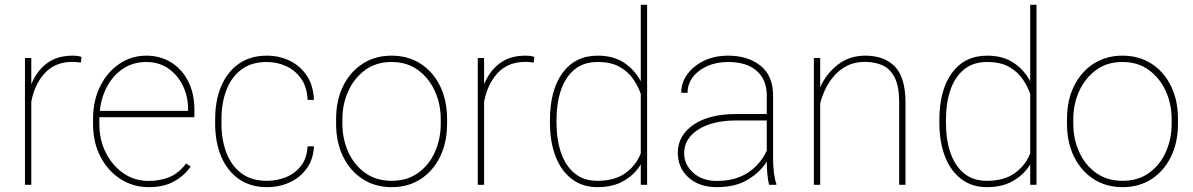

<svg xmlns="http://www.w3.org/2000/svg" viewBox="-20 -770 4972 800"><path d="M319.8 -532.7 316.9 -509.3Q309.1 -510.3 300.5 -511.2Q292 -512.2 282.7 -512.2Q209 -512.2 166 -464.6Q123 -417 110.4 -345.7V0H84V-528.3H110.4V-418.5Q132.3 -473.6 175 -505.9Q217.8 -538.1 282.7 -538.1Q294.9 -538.1 304.2 -536.6Q313.5 -535.2 319.8 -532.7Z M599.1 9.8Q535.2 9.8 482.4 -23.9Q429.7 -57.6 398.7 -116.9Q367.7 -176.3 367.7 -252.9V-274.4Q367.7 -351.6 397.7 -411.1Q427.7 -470.7 478 -504.4Q528.3 -538.1 589.4 -538.1Q647.9 -538.1 693.4 -509.8Q738.8 -481.4 764.4 -430.7Q790 -379.9 790 -312.5V-281.7H394Q394 -278.3 394 -274.4V-252.9Q394 -187 421.1 -133.3Q448.2 -79.6 494.6 -47.9Q541 -16.1 599.1 -16.1Q644.5 -16.1 683.8 -31.2Q723.1 -46.4 755.9 -88.9L774.4 -75.7Q748 -38.1 705.3 -14.2Q662.6 9.8 599.1 9.8ZM589.4 -511.7Q536.1 -511.7 494.6 -484.9Q453.1 -458 427.5 -411.9Q401.9 -365.7 396 -308.1H763.7V-314.5Q763.7 -367.7 742.2 -412.4Q720.7 -457 681.6 -484.4Q642.6 -511.7 589.4 -511.7Z M1092.3 -16.6Q1133.8 -16.6 1171.1 -31.5Q1208.5 -46.4 1233.6 -78.1Q1258.8 -109.9 1261.7 -160.2H1288.1Q1285.6 -106.4 1258.3 -68.4Q1231 -30.3 1187.5 -10.3Q1144 9.8 1092.3 9.8Q1023.9 9.8 975.6 -23.9Q927.2 -57.6 901.9 -117.2Q876.5 -176.8 876.5 -253.9V-274.4Q876.5 -352.1 901.9 -411.4Q927.2 -470.7 975.3 -504.4Q1023.4 -538.1 1091.3 -538.1Q1142.6 -538.1 1186.3 -517.3Q1230 -496.6 1257.8 -455.6Q1285.6 -414.6 1288.1 -354H1261.7Q1259.3 -406.7 1235.1 -441.7Q1210.9 -476.6 1172.9 -494.1Q1134.8 -511.7 1091.3 -511.7Q1026.9 -511.7 985.1 -479.7Q943.4 -447.8 923.1 -394Q902.8 -340.3 902.8 -274.4V-253.9Q902.8 -188 923.1 -134Q943.4 -80.1 985.4 -48.3Q1027.3 -16.6 1092.3 -16.6Z M1380.4 -253.9V-274.4Q1380.4 -352.1 1409.7 -411.4Q1439 -470.7 1491 -504.4Q1543 -538.1 1611.3 -538.1Q1680.7 -538.1 1732.7 -504.4Q1784.7 -470.7 1813.7 -411.4Q1842.8 -352.1 1842.8 -274.4V-253.9Q1842.8 -176.8 1813.7 -117.2Q1784.7 -57.6 1732.9 -23.9Q1681.2 9.8 1612.3 9.8Q1543.5 9.8 1491.2 -23.9Q1439 -57.6 1409.7 -117.2Q1380.4 -176.8 1380.4 -253.9ZM1406.7 -274.4V-253.9Q1406.7 -190.9 1431.2 -136.7Q1455.6 -82.5 1501.5 -49.6Q1547.4 -16.6 1612.3 -16.6Q1676.8 -16.6 1722.4 -49.6Q1768.1 -82.5 1792.2 -136.7Q1816.4 -190.9 1816.4 -253.9V-274.4Q1816.4 -336.4 1792 -390.4Q1767.6 -444.3 1721.9 -478Q1676.3 -511.7 1611.3 -511.7Q1546.9 -511.7 1501.2 -478Q1455.6 -444.3 1431.2 -390.4Q1406.7 -336.4 1406.7 -274.4Z M2206.5 -532.7 2203.6 -509.3Q2195.8 -510.3 2187.3 -511.2Q2178.7 -512.2 2169.4 -512.2Q2095.7 -512.2 2052.7 -464.6Q2009.8 -417 1997.1 -345.7V0H1970.7V-528.3H1997.1V-418.5Q2019 -473.6 2061.8 -505.9Q2104.5 -538.1 2169.4 -538.1Q2181.6 -538.1 2190.9 -536.6Q2200.2 -535.2 2206.5 -532.7Z M2271.5 -259.3V-269.5Q2271.5 -394.5 2324 -466.3Q2376.5 -538.1 2470.7 -538.1Q2536.1 -538.1 2580.6 -508.5Q2625 -479 2649.9 -431.2V-750H2676.3V0H2649.9V-85Q2625.5 -43.9 2580.3 -17.1Q2535.2 9.8 2469.7 9.8Q2407.2 9.8 2362.8 -23.9Q2318.4 -57.6 2294.9 -118.2Q2271.5 -178.7 2271.5 -259.3ZM2298.8 -269.5V-259.3Q2298.8 -189 2317.4 -134.3Q2335.9 -79.6 2373.8 -48.1Q2411.6 -16.6 2469.2 -16.6Q2542 -16.6 2586.7 -49.3Q2631.3 -82 2649.9 -131.3V-378.4Q2639.6 -409.2 2618.9 -439.9Q2598.1 -470.7 2562.3 -491.2Q2526.4 -511.7 2470.2 -511.7Q2412.1 -511.7 2374 -480.5Q2335.9 -449.2 2317.4 -394.5Q2298.8 -339.8 2298.8 -269.5Z M3184.6 0Q3179.7 -19 3177.2 -45.7Q3174.8 -72.3 3174.8 -96.7Q3148.4 -53.7 3096.9 -22Q3045.4 9.8 2966.8 9.8Q2893.1 9.8 2848.6 -30.5Q2804.2 -70.8 2804.2 -133.8Q2804.2 -204.6 2868.9 -249.8Q2933.6 -294.9 3048.3 -294.9H3174.8V-372.1Q3174.8 -438 3132.8 -474.9Q3090.8 -511.7 3013.7 -511.7Q2965.8 -511.7 2927.5 -494.9Q2889.2 -478 2866.9 -448.7Q2844.7 -419.4 2844.7 -382.8L2818.4 -383.8Q2818.4 -425.3 2843.5 -460.2Q2868.7 -495.1 2912.8 -516.6Q2957 -538.1 3013.7 -538.1Q3096.2 -538.1 3148.7 -496.3Q3201.2 -454.6 3201.2 -371.1V-106.4Q3201.2 -78.1 3204.8 -49.3Q3208.5 -20.5 3214.8 -4.4V0ZM2966.8 -16.1Q3043.5 -16.1 3095.9 -50.3Q3148.4 -84.5 3174.8 -142.6V-268.1H3049.8Q2947.8 -268.1 2889.2 -230Q2830.6 -191.9 2830.6 -131.8Q2830.6 -84 2868.7 -50Q2906.7 -16.1 2966.8 -16.1Z M3583.5 -512.2Q3540.5 -512.2 3508.1 -495.1Q3475.6 -478 3453.1 -451.2Q3430.7 -424.3 3417 -394.3Q3403.3 -364.3 3397.5 -338.4V0H3371.1V-528.3H3397.5V-405.8Q3421.4 -461.4 3470 -499.8Q3518.6 -538.1 3585 -538.1Q3665 -538.1 3709 -492.4Q3752.9 -446.8 3752.9 -341.8V0H3726.6V-341.8Q3726.6 -409.2 3708.3 -446Q3689.9 -482.9 3657.7 -497.6Q3625.5 -512.2 3583.5 -512.2Z M3894 -259.3V-269.5Q3894 -394.5 3946.5 -466.3Q3999 -538.1 4093.3 -538.1Q4158.7 -538.1 4203.1 -508.5Q4247.6 -479 4272.5 -431.2V-750H4298.8V0H4272.5V-85Q4248 -43.9 4202.9 -17.1Q4157.7 9.8 4092.3 9.8Q4029.8 9.8 3985.4 -23.9Q3940.9 -57.6 3917.5 -118.2Q3894 -178.7 3894 -259.3ZM3921.4 -269.5V-259.3Q3921.4 -189 3939.9 -134.3Q3958.5 -79.6 3996.3 -48.1Q4034.2 -16.6 4091.8 -16.6Q4164.6 -16.6 4209.2 -49.3Q4253.9 -82 4272.5 -131.3V-378.4Q4262.2 -409.2 4241.5 -439.9Q4220.7 -470.7 4184.8 -491.2Q4148.9 -511.7 4092.8 -511.7Q4034.7 -511.7 3996.6 -480.5Q3958.5 -449.2 3939.9 -394.5Q3921.4 -339.8 3921.4 -269.5Z M4425.8 -253.9V-274.4Q4425.8 -352.1 4455.1 -411.4Q4484.4 -470.7 4536.4 -504.4Q4588.4 -538.1 4656.7 -538.1Q4726.1 -538.1 4778.1 -504.4Q4830.1 -470.7 4859.1 -411.4Q4888.2 -352.1 4888.2 -274.4V-253.9Q4888.2 -176.8 4859.1 -117.2Q4830.1 -57.6 4778.3 -23.9Q4726.6 9.8 4657.7 9.8Q4588.9 9.8 4536.6 -23.9Q4484.4 -57.6 4455.1 -117.2Q4425.8 -176.8 4425.8 -253.9ZM4452.1 -274.4V-253.9Q4452.1 -190.9 4476.6 -136.7Q4501 -82.5 4546.9 -49.6Q4592.8 -16.6 4657.7 -16.6Q4722.2 -16.6 4767.8 -49.6Q4813.5 -82.5 4837.6 -136.7Q4861.8 -190.9 4861.8 -253.9V-274.4Q4861.8 -336.4 4837.4 -390.4Q4813 -444.3 4767.3 -478Q4721.7 -511.7 4656.7 -511.7Q4592.3 -511.7 4546.6 -478Q4501 -444.3 4476.6 -390.4Q4452.1 -336.4 4452.1 -274.4Z"/></svg>

Font: Vazirmatn FD Thin
Style: Regular
Weight: 100
Designer: Saber Rastikerdar
Foundry: Saber Rastikerdar
Version: Version 33.003